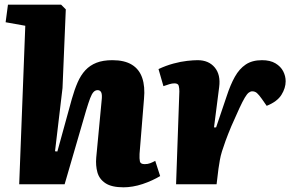

<svg xmlns="http://www.w3.org/2000/svg" viewBox="-20 -787 1262 820"><path d="M664 -35Q649 -26 629.5 -17Q610 -8 589 -1Q568 6 547 9.5Q526 13 508 13Q457 13 430.5 -4.5Q404 -22 396 -51Q388 -80 391 -114L414 -357Q417 -382 412.5 -392Q408 -402 397 -402Q387 -402 379.5 -394Q372 -386 365 -367.5Q358 -349 348 -316L256 0H62L88 -677L4 -692L14 -767H241L261 -747L247 -411L215 -141L225 -140L287 -365Q298 -404 311.5 -435Q325 -466 344.5 -487Q364 -508 392 -519Q420 -530 460 -530Q512 -530 543.5 -510.5Q575 -491 587.5 -454Q600 -417 595 -365L576 -130Q575 -109 577.5 -97.5Q580 -86 598 -86Q611 -86 621.5 -90Q632 -94 643 -100Z M746 -397Q746 -409 743.5 -420Q741 -431 725 -431Q715 -431 703.5 -427.5Q692 -424 678 -419L657 -492Q689 -507 720.5 -515.5Q752 -524 779 -527Q806 -530 824 -530Q871 -530 897 -499Q923 -468 916 -415L894 -243H903L948 -376Q964 -425 983 -459Q1002 -493 1029.5 -511.5Q1057 -530 1099 -530Q1134 -530 1156.5 -516.5Q1179 -503 1189.5 -482.5Q1200 -462 1200 -440Q1200 -411 1182 -382Q1164 -353 1119 -335L1098 -365Q1086 -382 1077.5 -389.5Q1069 -397 1057 -397Q1050 -397 1042.5 -391.5Q1035 -386 1025.5 -370Q1016 -354 1002.5 -325Q989 -296 968 -248Q953 -212 943.5 -186Q934 -160 928 -140.5Q922 -121 919 -103.5Q916 -86 913 -66L905 0H732Z"/></svg>

Font: Literata 18pt ExtraBold
Style: Italic
Weight: 800
Italic angle: -2°
Designer: Latin by Veronika Burian and Jose Scaglione. Greek by Irene Vlachou. Cyrillic by Vera Evstafieva
Foundry: TypeTogether
Version: Version 3.103;gftools[0.9.29]